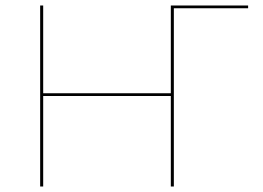

<svg xmlns="http://www.w3.org/2000/svg" viewBox="-20 -678 955 698"><path d="M882 -648H612V0H601V-329H137V0H126V-658H137V-339H601V-658H882Z"/></svg>

Font: Ysabeau Infant Hairline
Style: Regular
Weight: 100
Designer: Christian Thalmann (Catharsis Fonts)
Version: Version 0.003